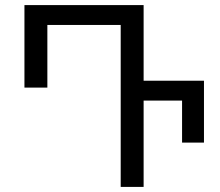

<svg xmlns="http://www.w3.org/2000/svg" viewBox="-20 -734 865 754"><path d="M454 0V-636H166V-390H76V-714H544V-417H781V-174H695V-339H544V0Z"/></svg>

Font: Go Noto Kurrent-Regular
Style: Regular
Weight: 400
Designer: Monotype Design Team
Foundry: Monotype Imaging Inc.
Version: Version 2.012; ttfautohint (v1.8.4.7-5d5b)